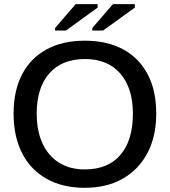

<svg xmlns="http://www.w3.org/2000/svg" viewBox="-20 -894 818 924"><path d="M731.9 -347.2Q731.9 -237.8 689.7 -157.7Q647.5 -77.6 570.3 -33.9Q493.2 9.8 387.7 9.8Q281.7 9.8 204.8 -33.2Q127.9 -76.2 86.7 -156.2Q45.4 -236.3 45.4 -347.2Q45.4 -457.5 86.2 -535.9Q127 -614.3 203.9 -656.2Q280.8 -698.2 388.7 -698.2Q495.6 -698.2 572.5 -656.5Q649.4 -614.7 690.7 -536.4Q731.9 -458 731.9 -347.2ZM619.6 -347.2Q619.6 -469.7 559.1 -539.8Q498.5 -609.9 388.7 -609.9Q277.8 -609.9 217.3 -540.8Q156.7 -471.7 156.7 -347.2Q156.7 -264.6 184.3 -204.3Q211.9 -144 263.9 -111.3Q315.9 -78.6 387.7 -78.6Q499.5 -78.6 559.6 -148.7Q619.6 -218.8 619.6 -347.2ZM245.1 -747.1V-759.3L344.2 -874H449.7V-857.4L297.4 -747.1ZM424.3 -747.1V-759.3L523.4 -874H628.9V-857.4L476.1 -747.1Z"/></svg>

Font: Arimo Medium
Style: Regular
Weight: 500
Designer: Steve Matteson
Foundry: Monotype Imaging Inc.
Version: Version 1.33